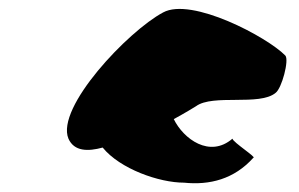

<svg xmlns="http://www.w3.org/2000/svg" viewBox="-20 -719 672 432"><path d="M134 -407C147 -378 178 -378 211 -387C250 -339 338 -308 394 -308C452 -302 507 -316 550 -364C559 -364 504 -399 503 -407C452 -363 393 -406 371 -451C395 -464 418 -478 421 -480C459 -508 564 -480 600 -510C614 -520 631 -584 622 -594C581 -636 411 -726 347 -691C268 -649 105 -477 134 -407Z"/></svg>

Font: Ampere
Style: SCIta
Weight: 400
Version: Version 1